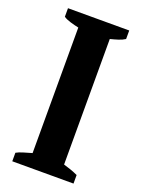

<svg xmlns="http://www.w3.org/2000/svg" viewBox="-135 -762 608 825"><g transform="rotate(20 169.0 -350.0)"><path d="M309 0H29V-39Q41 -46 61.5 -52Q82 -58 99 -63V-637Q80 -641 60 -647Q40 -653 29 -661V-700H309V-661Q297 -653 280 -647.5Q263 -642 243 -637V-63Q260 -58 276 -52.5Q292 -47 309 -39Z"/></g></svg>

Font: PT Serif
Style: Bold
Weight: 700
Designer: A.Korolkova, O.Umpeleva, V.Yefimov
Foundry: ParaType Ltd
Version: Version 1.000W OFL; ttfautohint (v1.6)